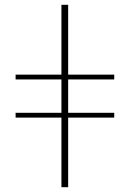

<svg xmlns="http://www.w3.org/2000/svg" viewBox="-20 -780 542 800"><path d="M236 0V-290H45V-310H236V-449H45V-469H236V-760H264V-469H456V-449H264V-310H456V-290H264V0Z"/></svg>

Font: Noto Serif Display SemiCondensed Thin
Style: Regular
Weight: 100
Width: 4
Designer: Monotype Design Team
Foundry: Monotype Imaging Inc.
Version: Version 2.009